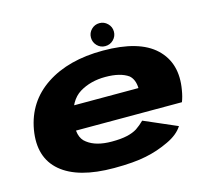

<svg xmlns="http://www.w3.org/2000/svg" viewBox="-106 -863 1088 994"><g transform="rotate(-15 438.0 -366.0)"><path d="M387.5 6.5 411.5 -129Q327 -129 281 -164.5Q233 -198 250 -292.5Q266.5 -388.5 325.5 -425Q385 -461 464 -461Q545 -461 587.5 -430.5Q614 -407.5 615.5 -361H242.5L220 -232H814Q824.5 -258.5 830 -293Q854.5 -432.5 767.5 -514.5Q681 -596 487.5 -596Q302 -596 182 -516.5Q62.5 -437.5 37 -293Q12.5 -148.5 104 -71Q195.5 6.5 387.5 6.5ZM411.5 -129 387.5 6.5Q494 6.5 559.5 -7.5Q624 -20.5 683.5 -49Q741.5 -76 767 -116.5L590.5 -193Q569 -172 547.5 -157.5Q525 -143.5 493.5 -136.5Q461 -129 411.5 -129ZM506 -615Q532.5 -615 550.5 -633.2Q568.5 -651.5 568.5 -676.5Q568.5 -702 550.2 -720Q532 -738 507 -738Q481.5 -738 463.5 -720Q445.5 -702 445.5 -676.5Q445.5 -651.5 463.2 -633.2Q481 -615 506 -615Z"/></g></svg>

Font: Anybody Expanded ExtraBold
Style: Italic
Weight: 800
Width: 7
Italic angle: -10°
Version: Version 1.113;gftools[0.9.25]